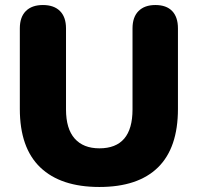

<svg xmlns="http://www.w3.org/2000/svg" viewBox="-20 -734 788 765"><path d="M376 11Q222 11 140.5 -67Q59 -145 59 -300V-621Q59 -666 83 -690Q107 -714 151 -714Q195 -714 219 -690Q243 -666 243 -621V-298Q243 -221 277.5 -182Q312 -143 376 -143Q508 -143 508 -298V-621Q508 -666 532 -690Q556 -714 599 -714Q643 -714 666 -690Q689 -666 689 -621V-300Q689 -145 609.5 -67Q530 11 376 11Z"/></svg>

Font: Chiron GoRound TC H
Style: Regular
Weight: 900
Designer: Ryoko NISHIZUKA 西塚涼子 (kana, bopomofo & ideographs); Paul D. Hunt (Latin, Greek & Cyrillic); Sandoll Communications 산돌커뮤니
Foundry: Adobe
Version: Version 1.000;hotconv 1.1.1;makeotfexe 2.6.0